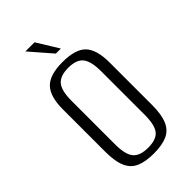

<svg xmlns="http://www.w3.org/2000/svg" viewBox="-205 -693 757 757"><g transform="rotate(-45 174.0 -314.5)"><path d="M175 7Q129 7 100 -5.5Q71 -18 57.5 -49Q44 -80 44 -133V-370Q44 -441 73.5 -472Q103 -503 175 -503Q247 -503 276 -472.5Q305 -442 305 -370V-133Q305 -81 292 -50Q279 -19 250.5 -6Q222 7 175 7ZM175 -25Q220 -25 238.5 -47Q257 -69 257 -127V-370Q257 -424 239 -447.5Q221 -471 175 -471Q130 -471 111 -448.5Q92 -426 92 -370V-127Q92 -70 111 -47.5Q130 -25 175 -25ZM180 -545 101 -636H152L208 -545Z"/></g></svg>

Font: Alumni Sans Thin Light
Style: Regular
Weight: 300
Version: Version 1.018